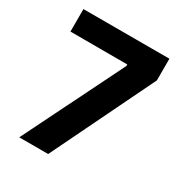

<svg xmlns="http://www.w3.org/2000/svg" viewBox="-166 -823 891 943"><g transform="rotate(30 280.0 -351.5)"><path d="M357.8 -566.8V-575.2L35.2 -575.6V-703.1H522.8V-580.2L241.1 0H77.1Z"/></g></svg>

Font: Wand UI Pro
Style: Regular
Weight: 400
Designer: Andreas Faust
Version: Version 1.003;FEAKit 1.0